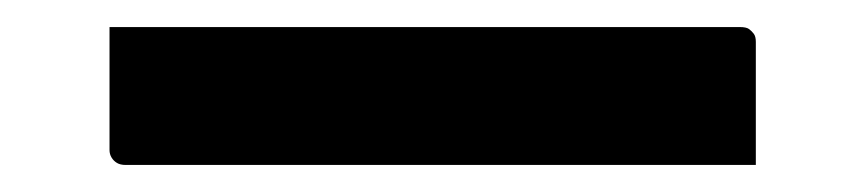

<svg xmlns="http://www.w3.org/2000/svg" viewBox="-20 52 640 142"><path d="M61 72H527Q532 72 534 73.5Q536 75 537.5 77Q539 79 539 83Q539 106 539 128Q539 150 539 174H73Q69 174 66.5 172.5Q64 171 62.5 168.5Q61 166 61 163Q61 139 61 117Q61 95 61 72Z"/></svg>

Font: Recursive Monospace Medium
Style: Regular
Weight: 500
Version: Version 1.047